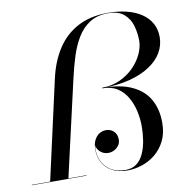

<svg xmlns="http://www.w3.org/2000/svg" viewBox="-109 -841 905 932"><g transform="rotate(-10 343.0 -375.0)"><path d="M65 0 175 -491Q193.5 -573.5 233 -634Q272.5 -694.5 334.5 -727.2Q396.5 -760 483 -760Q533 -760 574.8 -749.8Q616.5 -739.5 647 -719.2Q677.5 -699 694.2 -669.2Q711 -639.5 711 -601Q711 -560 689.8 -524.2Q668.5 -488.5 627.5 -461.8Q586.5 -435 527.5 -420Q468.5 -405 393 -405V-407Q441.5 -407 481.2 -425.2Q521 -443.5 549.8 -472.5Q578.5 -501.5 594.2 -535.5Q610 -569.5 610 -601Q610 -637 600 -673.2Q590 -709.5 562.5 -733.8Q535 -758 483 -758Q429 -758 392.2 -734Q355.5 -710 331.5 -670Q307.5 -630 292 -580.8Q276.5 -531.5 265 -481L155 0ZM-25 0V-2H245V0ZM446 10Q401.5 10 370.8 -6.5Q340 -23 324 -51.5Q308 -80 308 -116Q308 -144 317.5 -163Q327 -182 342.2 -191.5Q357.5 -201 375 -201Q397.5 -201 413.2 -186.5Q429 -172 429 -145Q429 -129 420 -116.5Q411 -104 397.2 -97Q383.5 -90 369 -90Q346 -90 329.8 -104Q313.5 -118 311 -138Q305.5 -98 319 -65.2Q332.5 -32.5 362.5 -13.2Q392.5 6 436 6Q469.5 6 491.5 -11Q513.5 -28 526.2 -56.8Q539 -85.5 544.5 -120.2Q550 -155 550 -190Q550 -225.5 542 -262.8Q534 -300 516 -332.2Q498 -364.5 467.8 -384.2Q437.5 -404 393 -404V-406Q483.5 -406 540.5 -379Q597.5 -352 624.2 -303.5Q651 -255 651 -190Q651 -137.5 632 -99.8Q613 -62 582.5 -37.5Q552 -13 516 -1.5Q480 10 446 10Z"/></g></svg>

Font: Bodoni Moda 96pt
Style: Italic
Weight: 400
Italic angle: -13°
Version: Version 2.004